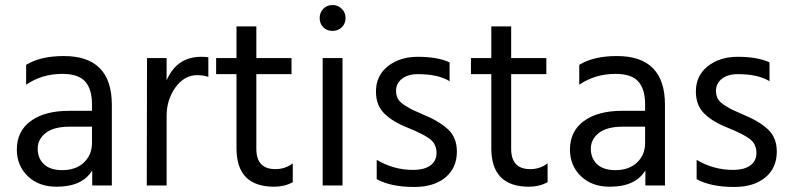

<svg xmlns="http://www.w3.org/2000/svg" viewBox="-20 -738 3145 764"><path d="M228 -61Q282 -61 314 -91.5Q346 -122 346 -169V-234H258Q194 -234 162 -209Q130 -184 130 -146Q130 -108 155 -84.5Q180 -61 228 -61ZM347 -60Q308 5 205 5Q134 5 90.5 -37Q47 -79 47 -143Q47 -216 102.5 -256.5Q158 -297 254 -297H346V-323Q346 -383 319 -413.5Q292 -444 228 -444Q147 -444 84 -401V-480Q141 -515 234 -515Q425 -515 425 -321V0H347Z M643 0H564L565 -507H643V-418Q683 -512 781 -512Q799 -512 809 -510V-432Q788 -439 766 -439Q713 -439 678 -390Q643 -341 643 -277Z M1145 -13Q1112 5 1071 5Q921 5 921 -148V-443H840V-507H921V-633H1000V-507H1140V-443H1000V-146Q1000 -65 1076 -65Q1115 -65 1145 -88Z M1343 0H1264V-507H1343ZM1340 -703Q1355 -688 1355 -666Q1355 -644 1340 -629.5Q1325 -615 1303 -615Q1281 -615 1266.5 -629.5Q1252 -644 1252 -666Q1252 -688 1266.5 -703Q1281 -718 1303 -718Q1325 -718 1340 -703Z M1798 -135Q1798 -70 1752.5 -32Q1707 6 1628 6Q1536 6 1479 -25V-102Q1546 -62 1623 -62Q1669 -62 1693 -80Q1717 -98 1717 -129Q1717 -165 1690.5 -185Q1664 -205 1602 -230Q1545 -252 1510.5 -285Q1476 -318 1476 -374Q1476 -437 1523.5 -474.5Q1571 -512 1642 -512Q1721 -512 1769 -490V-415Q1723 -443 1643 -443Q1603 -443 1579.5 -424.5Q1556 -406 1556 -377Q1556 -359 1563 -345.5Q1570 -332 1590.5 -319Q1611 -306 1620.5 -301.5Q1630 -297 1662 -283Q1726 -257 1762 -224Q1798 -191 1798 -135Z M2159 -13Q2126 5 2085 5Q1935 5 1935 -148V-443H1854V-507H1935V-633H2014V-507H2154V-443H2014V-146Q2014 -65 2090 -65Q2129 -65 2159 -88Z M2429 -61Q2483 -61 2515 -91.5Q2547 -122 2547 -169V-234H2459Q2395 -234 2363 -209Q2331 -184 2331 -146Q2331 -108 2356 -84.5Q2381 -61 2429 -61ZM2548 -60Q2509 5 2406 5Q2335 5 2291.5 -37Q2248 -79 2248 -143Q2248 -216 2303.5 -256.5Q2359 -297 2455 -297H2547V-323Q2547 -383 2520 -413.5Q2493 -444 2429 -444Q2348 -444 2285 -401V-480Q2342 -515 2435 -515Q2626 -515 2626 -321V0H2548Z M3071 -135Q3071 -70 3025.5 -32Q2980 6 2901 6Q2809 6 2752 -25V-102Q2819 -62 2896 -62Q2942 -62 2966 -80Q2990 -98 2990 -129Q2990 -165 2963.5 -185Q2937 -205 2875 -230Q2818 -252 2783.5 -285Q2749 -318 2749 -374Q2749 -437 2796.5 -474.5Q2844 -512 2915 -512Q2994 -512 3042 -490V-415Q2996 -443 2916 -443Q2876 -443 2852.5 -424.5Q2829 -406 2829 -377Q2829 -359 2836 -345.5Q2843 -332 2863.5 -319Q2884 -306 2893.5 -301.5Q2903 -297 2935 -283Q2999 -257 3035 -224Q3071 -191 3071 -135Z"/></svg>

Font: Hind Siliguri
Style: Regular
Weight: 400
Designer: Jyotish Sonowal
Foundry: Indian Type Foundry
Version: Version 1.001;PS 1.0;hotconv 1.0.86;makeotf.lib2.5.63406; tt